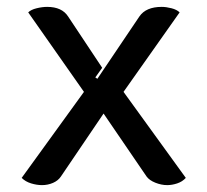

<svg xmlns="http://www.w3.org/2000/svg" viewBox="-20 -529 603 558"><path d="M43 -12 224 -262 62 -493Q70 -501 86.5 -505Q103 -509 117 -509Q160 -509 178 -481L277 -332L257 -304L263 -300L385 -481Q404 -509 450 -509Q463 -509 478.5 -505Q494 -501 502 -493L339 -262L520 -12Q510 -1 495 4Q480 9 466 9Q449 9 431.5 2Q414 -5 406 -16L281 -199L157 -16Q149 -4 134 2.5Q119 9 102 9Q87 9 70.5 4Q54 -1 43 -12Z"/></svg>

Font: K2D Medium
Style: Regular
Weight: 500
Designer: Katatrad Aksorn Co.,Ltd.
Foundry: Cadson Demak Co.,Ltd.
Version: Version 1.000; ttfautohint (v1.6)